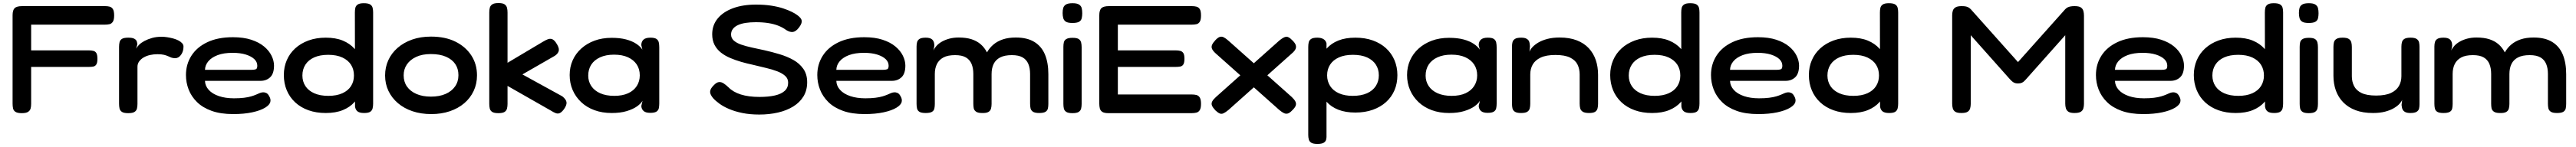

<svg xmlns="http://www.w3.org/2000/svg" viewBox="-20 -729 16788 960"><path d="M122 10Q94 10 81 1.5Q68 -7 65 -21Q62 -35 62 -52V-629Q62 -663 75.5 -676Q89 -689 125 -689H665Q682 -689 695 -685.5Q708 -682 716 -669.5Q724 -657 724 -628Q724 -600 715.5 -587Q707 -574 693.5 -571Q680 -568 663 -568H183V-400H560Q577 -400 589.5 -396.5Q602 -393 608.5 -381.5Q615 -370 615 -344Q615 -320 608 -308.5Q601 -297 588.5 -294.5Q576 -292 559 -292H183V-51Q183 -34 179.5 -20.5Q176 -7 163 1.5Q150 10 122 10Z M815 10Q787 10 774.5 1.5Q762 -7 759 -21Q756 -35 756 -52V-423Q756 -441 759.5 -454.5Q763 -468 775.5 -475.5Q788 -483 816 -483Q843 -483 855.5 -476Q868 -469 871.5 -458.5Q875 -448 875 -438L867 -411Q873 -423 886.5 -436.5Q900 -450 921.5 -461.5Q943 -473 971 -481Q999 -489 1033 -489Q1050 -489 1069.5 -486Q1089 -483 1108 -478Q1127 -473 1142.5 -465Q1158 -457 1167 -447Q1176 -437 1176 -425Q1176 -393 1160 -371Q1144 -349 1122 -349Q1107 -349 1096.5 -353Q1086 -357 1075.5 -362Q1065 -367 1049 -371Q1033 -375 1006 -375Q982 -375 959 -370Q936 -365 917.5 -354.5Q899 -344 887.5 -328.5Q876 -313 876 -293V-50Q876 -33 872.5 -19.5Q869 -6 856.5 2Q844 10 815 10Z M1500 16Q1418 16 1359.5 -5Q1301 -26 1264 -62.5Q1227 -99 1209.5 -144.5Q1192 -190 1192 -239Q1192 -309 1227.5 -365Q1263 -421 1331.5 -453.5Q1400 -486 1498 -486Q1567 -486 1617.5 -469.5Q1668 -453 1701 -425.5Q1734 -398 1750 -365Q1766 -332 1766 -301Q1766 -248 1741 -224.5Q1716 -201 1678 -201H1316Q1317 -168 1340.5 -142Q1364 -116 1406.5 -101.5Q1449 -87 1505 -87Q1543 -87 1570.5 -90.5Q1598 -94 1616.5 -99.5Q1635 -105 1648 -110.5Q1661 -116 1671 -120.5Q1681 -125 1692 -126Q1704 -127 1715 -122Q1726 -117 1734 -102Q1741 -90 1742.5 -81Q1744 -72 1742 -64Q1738 -44 1707.5 -25.5Q1677 -7 1624 4.5Q1571 16 1500 16ZM1316 -273H1620Q1637 -273 1647 -276.5Q1657 -280 1657 -300Q1657 -324 1638 -342.5Q1619 -361 1583 -372.5Q1547 -384 1496 -384Q1438 -384 1398.5 -369Q1359 -354 1338 -329Q1317 -304 1316 -273Z M2103 9Q2041 9 1990.5 -9Q1940 -27 1904 -60.5Q1868 -94 1849 -139.5Q1830 -185 1830 -239Q1830 -291 1849 -335.5Q1868 -380 1904 -413Q1940 -446 1990.5 -464.5Q2041 -483 2103 -483Q2168 -483 2214 -464Q2260 -445 2290 -411.5Q2320 -378 2334 -334Q2348 -290 2348 -239Q2349 -186 2334.5 -141Q2320 -96 2290.5 -62.5Q2261 -29 2214.5 -10Q2168 9 2103 9ZM2120 -103Q2174 -103 2211.5 -120Q2249 -137 2268 -167Q2287 -197 2287 -236Q2287 -276 2268 -306Q2249 -336 2211.5 -353.5Q2174 -371 2119 -371Q2065 -371 2027.5 -354Q1990 -337 1970.5 -306.5Q1951 -276 1951 -236Q1951 -197 1970.5 -167Q1990 -137 2028 -120Q2066 -103 2120 -103ZM2353 9Q2324 9 2310.5 -1.5Q2297 -12 2294 -33L2293 -647Q2293 -664 2296 -677.5Q2299 -691 2311.5 -699.5Q2324 -708 2351 -708Q2380 -708 2392.5 -700Q2405 -692 2408.5 -678.5Q2412 -665 2412 -648V-52Q2412 -35 2408.5 -21Q2405 -7 2393 1Q2381 9 2353 9Z M2791 16Q2724 16 2669 -2.5Q2614 -21 2574 -55Q2534 -89 2512 -135Q2490 -181 2490 -236Q2490 -290 2511 -336Q2532 -382 2571.5 -416.5Q2611 -451 2666 -470.5Q2721 -490 2789 -490Q2882 -490 2948.5 -457Q3015 -424 3052 -367Q3089 -310 3089 -237Q3089 -181 3067 -134.5Q3045 -88 3005.5 -54.5Q2966 -21 2911.5 -2.5Q2857 16 2791 16ZM2789 -98Q2844 -98 2884 -115.5Q2924 -133 2946 -164.5Q2968 -196 2968 -238Q2968 -280 2947.5 -310.5Q2927 -341 2887 -358.5Q2847 -376 2788 -376Q2732 -376 2692.5 -357.5Q2653 -339 2632 -308Q2611 -277 2611 -237Q2611 -195 2632.5 -164Q2654 -133 2694 -115.5Q2734 -98 2789 -98Z M3645 -100Q3670 -80 3672.5 -61.5Q3675 -43 3656 -16Q3641 4 3628.5 9.5Q3616 15 3602.5 10Q3589 5 3570 -7L3288 -168V-50Q3288 -34 3284.5 -20Q3281 -6 3268.5 2Q3256 10 3228 10Q3200 10 3187.5 1.5Q3175 -7 3172 -21Q3169 -35 3169 -51V-648Q3169 -665 3172.5 -678.5Q3176 -692 3188.5 -700.5Q3201 -709 3229 -709Q3257 -709 3269 -700.5Q3281 -692 3284.5 -678.5Q3288 -665 3288 -647V-319L3518 -456Q3536 -467 3550.5 -472.5Q3565 -478 3578 -473.5Q3591 -469 3604 -450Q3625 -419 3622.5 -400Q3620 -381 3597 -365L3385 -243Z M4218 8Q4188 8 4174.5 -4.5Q4161 -17 4160 -37L4168 -71Q4157 -52 4131.5 -34Q4106 -16 4065 -3.5Q4024 9 3967 9Q3905 9 3854.5 -9.5Q3804 -28 3768 -62Q3732 -96 3712.5 -141Q3693 -186 3693 -239Q3693 -291 3712.5 -335Q3732 -379 3768.5 -412Q3805 -445 3855 -463.5Q3905 -482 3967 -482Q4021 -482 4060.5 -471.5Q4100 -461 4126.5 -443.5Q4153 -426 4167 -405L4160 -434Q4160 -457 4174 -470Q4188 -483 4219 -483Q4247 -483 4259 -474.5Q4271 -466 4274 -451.5Q4277 -437 4277 -419V-53Q4277 -36 4274 -22Q4271 -8 4258.5 0Q4246 8 4218 8ZM3984 -103Q4037 -103 4074 -120Q4111 -137 4130.5 -167.5Q4150 -198 4150 -237Q4150 -278 4130 -308Q4110 -338 4073 -355Q4036 -372 3982 -372Q3929 -372 3891 -354.5Q3853 -337 3833.5 -306.5Q3814 -276 3814 -235Q3814 -197 3834 -167Q3854 -137 3892 -120Q3930 -103 3984 -103Z M4929 19Q4868 19 4819 9Q4770 -1 4732.5 -17Q4695 -33 4669 -52Q4643 -71 4628 -88Q4614 -105 4610 -118.5Q4606 -132 4612.5 -146Q4619 -160 4636 -176Q4652 -192 4667 -193Q4682 -194 4696.5 -184.5Q4711 -175 4728 -159Q4758 -128 4808.5 -112Q4859 -96 4930 -96Q4989 -96 5030.5 -105.5Q5072 -115 5094.5 -135.5Q5117 -156 5117 -189Q5117 -216 5097.5 -233.5Q5078 -251 5045.5 -263.5Q5013 -276 4972 -285.5Q4931 -295 4887 -306Q4849 -314 4811 -325Q4773 -336 4739 -350.5Q4705 -365 4678.5 -386Q4652 -407 4637 -436.5Q4622 -466 4622 -505Q4622 -565 4658 -608.5Q4694 -652 4758 -675.5Q4822 -699 4907 -699Q4963 -699 5007.5 -692Q5052 -685 5085 -674Q5118 -663 5141 -651.5Q5164 -640 5177 -630Q5203 -611 5205.5 -594Q5208 -577 5189 -551Q5169 -524 5149.5 -520.5Q5130 -517 5104 -533Q5083 -549 5054.5 -560.5Q5026 -572 4989.5 -578Q4953 -584 4906 -584Q4870 -584 4840.5 -579.5Q4811 -575 4789.5 -565Q4768 -555 4756.5 -539.5Q4745 -524 4745 -504Q4745 -480 4763 -464Q4781 -448 4811.5 -437.5Q4842 -427 4881 -418.5Q4920 -410 4962 -401Q5011 -390 5061 -375Q5111 -360 5151 -337.5Q5191 -315 5216 -279.5Q5241 -244 5241 -192Q5241 -139 5217 -99.5Q5193 -60 5150 -33.5Q5107 -7 5050.5 6Q4994 19 4929 19Z M5615 16Q5533 16 5474.5 -5Q5416 -26 5379 -62.5Q5342 -99 5324.5 -144.5Q5307 -190 5307 -239Q5307 -309 5342.5 -365Q5378 -421 5446.5 -453.5Q5515 -486 5613 -486Q5682 -486 5732.5 -469.5Q5783 -453 5816 -425.5Q5849 -398 5865 -365Q5881 -332 5881 -301Q5881 -248 5856 -224.5Q5831 -201 5793 -201H5431Q5432 -168 5455.5 -142Q5479 -116 5521.5 -101.5Q5564 -87 5620 -87Q5658 -87 5685.5 -90.5Q5713 -94 5731.5 -99.5Q5750 -105 5763 -110.5Q5776 -116 5786 -120.5Q5796 -125 5807 -126Q5819 -127 5830 -122Q5841 -117 5849 -102Q5856 -90 5857.5 -81Q5859 -72 5857 -64Q5853 -44 5822.5 -25.5Q5792 -7 5739 4.5Q5686 16 5615 16ZM5431 -273H5735Q5752 -273 5762 -276.5Q5772 -280 5772 -300Q5772 -324 5753 -342.5Q5734 -361 5698 -372.5Q5662 -384 5611 -384Q5553 -384 5513.5 -369Q5474 -354 5453 -329Q5432 -304 5431 -273Z M6013 9Q5985 9 5972.5 1Q5960 -7 5957 -21Q5954 -35 5954 -51V-425Q5954 -441 5957.5 -454Q5961 -467 5973.5 -475Q5986 -483 6014 -483Q6044 -483 6057 -470Q6070 -457 6070 -430L6064 -399Q6070 -414 6084 -429.5Q6098 -445 6119 -457Q6140 -469 6167.5 -476.5Q6195 -484 6228 -484Q6278 -484 6313 -472.5Q6348 -461 6372.5 -439.5Q6397 -418 6413 -387Q6430 -417 6455.5 -438.5Q6481 -460 6517 -472Q6553 -484 6601 -484Q6675 -484 6722 -455Q6769 -426 6791 -372.5Q6813 -319 6813 -245V-51Q6813 -34 6810 -20.5Q6807 -7 6794.5 1Q6782 9 6753 9Q6725 9 6712.5 0.5Q6700 -8 6697 -21.5Q6694 -35 6694 -52V-246Q6694 -284 6682.5 -311.5Q6671 -339 6645.5 -354Q6620 -369 6575 -369Q6528 -369 6499 -354Q6470 -339 6456.5 -311.5Q6443 -284 6443 -245V-50Q6443 -33 6439 -19Q6435 -5 6421.5 2.5Q6408 10 6380 9Q6354 9 6341.5 0Q6329 -9 6326.5 -22.5Q6324 -36 6324 -52V-246Q6324 -284 6312.5 -311.5Q6301 -339 6275.5 -354Q6250 -369 6205 -369Q6157 -369 6128.5 -353.5Q6100 -338 6086.5 -310.5Q6073 -283 6073 -246V-50Q6073 -34 6070 -20Q6067 -6 6054 1.5Q6041 9 6013 9Z M6970 10Q6942 10 6929.5 1.5Q6917 -7 6914 -20.5Q6911 -34 6911 -51V-423Q6911 -439 6914 -452.5Q6917 -466 6930 -474Q6943 -482 6971 -482Q6999 -482 7011 -474Q7023 -466 7026.5 -452Q7030 -438 7030 -421V-50Q7030 -33 7026.5 -19.5Q7023 -6 7010.5 2Q6998 10 6970 10ZM6970 -579Q6940 -579 6927 -587.5Q6914 -596 6910 -611Q6906 -626 6906 -644Q6906 -663 6910 -677Q6914 -691 6927.5 -699.5Q6941 -708 6971 -708Q7000 -708 7013.5 -699Q7027 -690 7030.5 -675.5Q7034 -661 7034 -642Q7034 -625 7030.5 -610Q7027 -595 7013.5 -587Q7000 -579 6970 -579Z M7205 10Q7177 10 7164.5 1.5Q7152 -7 7148.5 -21Q7145 -35 7145 -52V-629Q7145 -663 7159 -676Q7173 -689 7208 -689H7748Q7765 -689 7778.5 -685.5Q7792 -682 7800 -669.5Q7808 -657 7808 -628Q7808 -600 7800 -587Q7792 -574 7778 -571Q7764 -568 7747 -568H7266V-400H7644Q7661 -400 7673.5 -396.5Q7686 -393 7693 -382Q7700 -371 7700 -345Q7700 -320 7693 -308.5Q7686 -297 7673 -294.5Q7660 -292 7642 -292H7266V-112H7748Q7765 -112 7778.5 -108.5Q7792 -105 7800 -92Q7808 -79 7808 -51Q7808 -23 7800 -10Q7792 3 7778 6.5Q7764 10 7747 10Z M8402 -467Q8420 -450 8425 -436Q8430 -422 8424 -408.5Q8418 -395 8399 -379L7987 -11Q7969 4 7955.5 10.5Q7942 17 7930 12Q7918 7 7902 -8Q7885 -26 7879.5 -39.5Q7874 -53 7881 -66.5Q7888 -80 7906 -96L8318 -464Q8346 -487 8362.5 -489Q8379 -491 8402 -467ZM7902 -467Q7918 -484 7930.5 -488Q7943 -492 7956 -485.5Q7969 -479 7986 -464L8399 -96Q8417 -79 8423.5 -65.5Q8430 -52 8425 -38.5Q8420 -25 8402 -8Q8387 8 8374.5 12Q8362 16 8349 10Q8336 4 8318 -11L7905 -379Q7887 -395 7880.5 -408.5Q7874 -422 7880 -436Q7886 -450 7902 -467Z M8814 6Q8750 6 8703 -12.5Q8656 -31 8626.5 -64.5Q8597 -98 8583 -142.5Q8569 -187 8569 -240Q8569 -291 8583.5 -335Q8598 -379 8627.5 -412.5Q8657 -446 8703.5 -464.5Q8750 -483 8814 -483Q8877 -483 8927.5 -465Q8978 -447 9014 -414Q9050 -381 9069 -336Q9088 -291 9088 -238Q9088 -184 9069 -139.5Q9050 -95 9014 -62.5Q8978 -30 8927.5 -12Q8877 6 8814 6ZM8567 211Q8539 211 8526.5 203Q8514 195 8510.5 181.5Q8507 168 8507 152V-422Q8507 -439 8510 -452.5Q8513 -466 8525.5 -474.5Q8538 -483 8566 -483Q8590 -483 8605.5 -474Q8621 -465 8626 -446V151Q8627 167 8624 181Q8621 195 8608 203Q8595 211 8567 211ZM8797 -103Q8852 -103 8890 -120Q8928 -137 8947.5 -167.5Q8967 -198 8967 -237Q8967 -277 8947.5 -307Q8928 -337 8890.5 -354Q8853 -371 8798 -371Q8744 -371 8706.5 -354Q8669 -337 8649.5 -307Q8630 -277 8630 -237Q8630 -198 8649.5 -167.5Q8669 -137 8706.5 -120Q8744 -103 8797 -103Z M9676 8Q9646 8 9632.5 -4.5Q9619 -17 9618 -37L9626 -71Q9615 -52 9589.5 -34Q9564 -16 9523 -3.5Q9482 9 9425 9Q9363 9 9312.5 -9.5Q9262 -28 9226 -62Q9190 -96 9170.5 -141Q9151 -186 9151 -239Q9151 -291 9170.5 -335Q9190 -379 9226.5 -412Q9263 -445 9313 -463.5Q9363 -482 9425 -482Q9479 -482 9518.5 -471.5Q9558 -461 9584.5 -443.5Q9611 -426 9625 -405L9618 -434Q9618 -457 9632 -470Q9646 -483 9677 -483Q9705 -483 9717 -474.5Q9729 -466 9732 -451.5Q9735 -437 9735 -419V-53Q9735 -36 9732 -22Q9729 -8 9716.5 0Q9704 8 9676 8ZM9442 -103Q9495 -103 9532 -120Q9569 -137 9588.5 -167.5Q9608 -198 9608 -237Q9608 -278 9588 -308Q9568 -338 9531 -355Q9494 -372 9440 -372Q9387 -372 9349 -354.5Q9311 -337 9291.5 -306.5Q9272 -276 9272 -235Q9272 -197 9292 -167Q9312 -137 9350 -120Q9388 -103 9442 -103Z M9894 9Q9866 9 9853.5 0.5Q9841 -8 9838 -21.5Q9835 -35 9835 -52V-426Q9835 -442 9838.5 -454.5Q9842 -467 9854.5 -475Q9867 -483 9895 -483Q9918 -483 9930 -476Q9942 -469 9946 -459.5Q9950 -450 9950.5 -440.5Q9951 -431 9952 -427L9949 -391Q9954 -406 9969 -422Q9984 -438 10008 -452Q10032 -466 10066.5 -475Q10101 -484 10145 -484Q10210 -484 10257.5 -465.5Q10305 -447 10335.5 -414Q10366 -381 10381 -337Q10396 -293 10396 -240V-51Q10396 -35 10392.5 -21Q10389 -7 10377 1Q10365 9 10337 9Q10309 9 10296 0.5Q10283 -8 10279.5 -21.5Q10276 -35 10276 -52V-243Q10276 -279 10262 -307.5Q10248 -336 10213.5 -353Q10179 -370 10118 -370Q10058 -370 10022 -353Q9986 -336 9970 -307.5Q9954 -279 9954 -243V-51Q9954 -35 9950.5 -21Q9947 -7 9934.5 1Q9922 9 9894 9Z M10748 9Q10686 9 10635.5 -9Q10585 -27 10549 -60.5Q10513 -94 10494 -139.5Q10475 -185 10475 -239Q10475 -291 10494 -335.5Q10513 -380 10549 -413Q10585 -446 10635.5 -464.5Q10686 -483 10748 -483Q10813 -483 10859 -464Q10905 -445 10935 -411.5Q10965 -378 10979 -334Q10993 -290 10993 -239Q10994 -186 10979.5 -141Q10965 -96 10935.5 -62.5Q10906 -29 10859.5 -10Q10813 9 10748 9ZM10765 -103Q10819 -103 10856.5 -120Q10894 -137 10913 -167Q10932 -197 10932 -236Q10932 -276 10913 -306Q10894 -336 10856.5 -353.5Q10819 -371 10764 -371Q10710 -371 10672.5 -354Q10635 -337 10615.5 -306.5Q10596 -276 10596 -236Q10596 -197 10615.5 -167Q10635 -137 10673 -120Q10711 -103 10765 -103ZM10998 9Q10969 9 10955.5 -1.5Q10942 -12 10939 -33L10938 -647Q10938 -664 10941 -677.5Q10944 -691 10956.5 -699.5Q10969 -708 10996 -708Q11025 -708 11037.5 -700Q11050 -692 11053.5 -678.5Q11057 -665 11057 -648V-52Q11057 -35 11053.5 -21Q11050 -7 11038 1Q11026 9 10998 9Z M11440 16Q11358 16 11299.5 -5Q11241 -26 11204 -62.5Q11167 -99 11149.5 -144.5Q11132 -190 11132 -239Q11132 -309 11167.5 -365Q11203 -421 11271.5 -453.5Q11340 -486 11438 -486Q11507 -486 11557.5 -469.5Q11608 -453 11641 -425.5Q11674 -398 11690 -365Q11706 -332 11706 -301Q11706 -248 11681 -224.5Q11656 -201 11618 -201H11256Q11257 -168 11280.5 -142Q11304 -116 11346.5 -101.5Q11389 -87 11445 -87Q11483 -87 11510.5 -90.5Q11538 -94 11556.5 -99.5Q11575 -105 11588 -110.5Q11601 -116 11611 -120.5Q11621 -125 11632 -126Q11644 -127 11655 -122Q11666 -117 11674 -102Q11681 -90 11682.5 -81Q11684 -72 11682 -64Q11678 -44 11647.5 -25.5Q11617 -7 11564 4.5Q11511 16 11440 16ZM11256 -273H11560Q11577 -273 11587 -276.5Q11597 -280 11597 -300Q11597 -324 11578 -342.5Q11559 -361 11523 -372.5Q11487 -384 11436 -384Q11378 -384 11338.5 -369Q11299 -354 11278 -329Q11257 -304 11256 -273Z M12043 9Q11981 9 11930.5 -9Q11880 -27 11844 -60.5Q11808 -94 11789 -139.5Q11770 -185 11770 -239Q11770 -291 11789 -335.5Q11808 -380 11844 -413Q11880 -446 11930.5 -464.5Q11981 -483 12043 -483Q12108 -483 12154 -464Q12200 -445 12230 -411.5Q12260 -378 12274 -334Q12288 -290 12288 -239Q12289 -186 12274.5 -141Q12260 -96 12230.5 -62.5Q12201 -29 12154.5 -10Q12108 9 12043 9ZM12060 -103Q12114 -103 12151.5 -120Q12189 -137 12208 -167Q12227 -197 12227 -236Q12227 -276 12208 -306Q12189 -336 12151.5 -353.5Q12114 -371 12059 -371Q12005 -371 11967.5 -354Q11930 -337 11910.5 -306.5Q11891 -276 11891 -236Q11891 -197 11910.5 -167Q11930 -137 11968 -120Q12006 -103 12060 -103ZM12293 9Q12264 9 12250.5 -1.5Q12237 -12 12234 -33L12233 -647Q12233 -664 12236 -677.5Q12239 -691 12251.5 -699.5Q12264 -708 12291 -708Q12320 -708 12332.5 -700Q12345 -692 12348.5 -678.5Q12352 -665 12352 -648V-52Q12352 -35 12348.5 -21Q12345 -7 12333 1Q12321 9 12293 9Z M12764 9Q12737 9 12724.5 1Q12712 -7 12708 -21Q12704 -35 12704 -52V-629Q12704 -645 12708 -658.5Q12712 -672 12725 -680.5Q12738 -689 12766 -689Q12784 -689 12794.5 -686.5Q12805 -684 12812 -679.5Q12819 -675 12826 -668L13146 -309H13120L13441 -669Q13449 -677 13457 -681Q13465 -685 13476 -687Q13487 -689 13502 -689Q13530 -689 13542.5 -680.5Q13555 -672 13559 -658Q13563 -644 13563 -627V-50Q13563 -35 13559 -21Q13555 -7 13542 1Q13529 9 13501 9Q13474 9 13461.5 0.5Q13449 -8 13445 -22Q13441 -36 13441 -52V-499L13185 -211Q13180 -206 13174 -199.5Q13168 -193 13158 -188.5Q13148 -184 13133 -184Q13118 -184 13108.5 -188.5Q13099 -193 13092.5 -199.5Q13086 -206 13080 -212L12825 -499V-50Q12825 -35 12821 -21Q12817 -7 12804.5 1Q12792 9 12764 9Z M13949 16Q13867 16 13808.5 -5Q13750 -26 13713 -62.5Q13676 -99 13658.5 -144.5Q13641 -190 13641 -239Q13641 -309 13676.5 -365Q13712 -421 13780.5 -453.5Q13849 -486 13947 -486Q14016 -486 14066.5 -469.5Q14117 -453 14150 -425.5Q14183 -398 14199 -365Q14215 -332 14215 -301Q14215 -248 14190 -224.5Q14165 -201 14127 -201H13765Q13766 -168 13789.5 -142Q13813 -116 13855.5 -101.5Q13898 -87 13954 -87Q13992 -87 14019.5 -90.5Q14047 -94 14065.5 -99.5Q14084 -105 14097 -110.5Q14110 -116 14120 -120.5Q14130 -125 14141 -126Q14153 -127 14164 -122Q14175 -117 14183 -102Q14190 -90 14191.5 -81Q14193 -72 14191 -64Q14187 -44 14156.5 -25.5Q14126 -7 14073 4.5Q14020 16 13949 16ZM13765 -273H14069Q14086 -273 14096 -276.5Q14106 -280 14106 -300Q14106 -324 14087 -342.5Q14068 -361 14032 -372.5Q13996 -384 13945 -384Q13887 -384 13847.5 -369Q13808 -354 13787 -329Q13766 -304 13765 -273Z M14552 9Q14490 9 14439.5 -9Q14389 -27 14353 -60.5Q14317 -94 14298 -139.5Q14279 -185 14279 -239Q14279 -291 14298 -335.5Q14317 -380 14353 -413Q14389 -446 14439.5 -464.5Q14490 -483 14552 -483Q14617 -483 14663 -464Q14709 -445 14739 -411.5Q14769 -378 14783 -334Q14797 -290 14797 -239Q14798 -186 14783.5 -141Q14769 -96 14739.5 -62.5Q14710 -29 14663.5 -10Q14617 9 14552 9ZM14569 -103Q14623 -103 14660.5 -120Q14698 -137 14717 -167Q14736 -197 14736 -236Q14736 -276 14717 -306Q14698 -336 14660.5 -353.5Q14623 -371 14568 -371Q14514 -371 14476.5 -354Q14439 -337 14419.5 -306.5Q14400 -276 14400 -236Q14400 -197 14419.5 -167Q14439 -137 14477 -120Q14515 -103 14569 -103ZM14802 9Q14773 9 14759.5 -1.5Q14746 -12 14743 -33L14742 -647Q14742 -664 14745 -677.5Q14748 -691 14760.5 -699.5Q14773 -708 14800 -708Q14829 -708 14841.5 -700Q14854 -692 14857.5 -678.5Q14861 -665 14861 -648V-52Q14861 -35 14857.5 -21Q14854 -7 14842 1Q14830 9 14802 9Z M15028 10Q15000 10 14987.5 1.5Q14975 -7 14972 -20.5Q14969 -34 14969 -51V-423Q14969 -439 14972 -452.5Q14975 -466 14988 -474Q15001 -482 15029 -482Q15057 -482 15069 -474Q15081 -466 15084.5 -452Q15088 -438 15088 -421V-50Q15088 -33 15084.5 -19.5Q15081 -6 15068.5 2Q15056 10 15028 10ZM15028 -579Q14998 -579 14985 -587.5Q14972 -596 14968 -611Q14964 -626 14964 -644Q14964 -663 14968 -677Q14972 -691 14985.5 -699.5Q14999 -708 15029 -708Q15058 -708 15071.5 -699Q15085 -690 15088.5 -675.5Q15092 -661 15092 -642Q15092 -625 15088.5 -610Q15085 -595 15071.5 -587Q15058 -579 15028 -579Z M15447 9Q15382 9 15334 -9Q15286 -27 15253.5 -60Q15221 -93 15205 -137.5Q15189 -182 15189 -234V-423Q15189 -440 15192.5 -453.5Q15196 -467 15209 -475Q15222 -483 15249 -483Q15277 -483 15289.5 -474.5Q15302 -466 15305.5 -452.5Q15309 -439 15309 -422V-231Q15309 -196 15323.5 -167Q15338 -138 15372.5 -121.5Q15407 -105 15467 -105Q15528 -105 15564 -122Q15600 -139 15616 -167.5Q15632 -196 15632 -231V-424Q15632 -440 15635.5 -453.5Q15639 -467 15651.5 -475Q15664 -483 15692 -483Q15719 -483 15731.5 -474.5Q15744 -466 15747 -452.5Q15750 -439 15750 -423V-48Q15750 -33 15747 -20Q15744 -7 15731 1Q15718 9 15691 9Q15669 9 15657.5 3Q15646 -3 15641 -12Q15636 -21 15635 -30Q15634 -39 15633 -44L15637 -77Q15633 -66 15620 -51.5Q15607 -37 15583.5 -23Q15560 -9 15526 0Q15492 9 15447 9Z M15906 9Q15878 9 15865.5 1Q15853 -7 15850 -21Q15847 -35 15847 -51V-425Q15847 -441 15850.5 -454Q15854 -467 15866.5 -475Q15879 -483 15907 -483Q15937 -483 15950 -470Q15963 -457 15963 -430L15957 -399Q15963 -414 15977 -429.5Q15991 -445 16012 -457Q16033 -469 16060.5 -476.5Q16088 -484 16121 -484Q16171 -484 16206 -472.5Q16241 -461 16265.5 -439.5Q16290 -418 16306 -387Q16323 -417 16348.5 -438.5Q16374 -460 16410 -472Q16446 -484 16494 -484Q16568 -484 16615 -455Q16662 -426 16684 -372.5Q16706 -319 16706 -245V-51Q16706 -34 16703 -20.5Q16700 -7 16687.5 1Q16675 9 16646 9Q16618 9 16605.5 0.5Q16593 -8 16590 -21.5Q16587 -35 16587 -52V-246Q16587 -284 16575.5 -311.5Q16564 -339 16538.5 -354Q16513 -369 16468 -369Q16421 -369 16392 -354Q16363 -339 16349.5 -311.5Q16336 -284 16336 -245V-50Q16336 -33 16332 -19Q16328 -5 16314.5 2.5Q16301 10 16273 9Q16247 9 16234.5 0Q16222 -9 16219.5 -22.5Q16217 -36 16217 -52V-246Q16217 -284 16205.5 -311.5Q16194 -339 16168.5 -354Q16143 -369 16098 -369Q16050 -369 16021.5 -353.5Q15993 -338 15979.5 -310.5Q15966 -283 15966 -246V-50Q15966 -34 15963 -20Q15960 -6 15947 1.5Q15934 9 15906 9Z"/></svg>

Font: Fredoka SemiExpanded Medium
Style: Regular
Weight: 500
Width: 6
Designer: Ben Nathan
Foundry: Milena B. Brandão, Ben Nathan
Version: Version 2.001